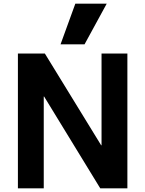

<svg xmlns="http://www.w3.org/2000/svg" viewBox="-20 -1020 787 1040"><path d="M77 0V-730H223L528 -233H530V-730H670V0H523L219 -497H217V0ZM438 -780H308L388 -1000H558Z"/></svg>

Font: M PLUS 2
Style: Bold
Weight: 700
Designer: Coji Morishita
Foundry: UNDERFOREST DESIGN
Version: Version 1.001